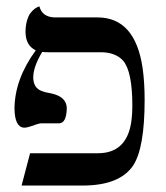

<svg xmlns="http://www.w3.org/2000/svg" viewBox="-20 -575 514 595"><path d="M390.1 -248Q390.1 -354 361.3 -387.2Q337.9 -412.6 293.9 -413.1H127.9Q118.7 -413.1 110.8 -414.1Q83.5 -368.7 83 -335.9Q83 -304.2 106.9 -293.9Q119.6 -288.6 140.1 -285.2Q186 -274.9 187 -240.2Q186 -194.3 164.1 -192.9H107.9Q100.6 -192.9 72.3 -182.6Q62 -179.2 54.2 -179.2Q25.9 -181.6 24.9 -237.8Q25.4 -329.6 90.8 -418.9Q59.6 -434.1 59.1 -475.1Q59.1 -495.1 63.5 -510.5Q67.9 -525.9 74 -533.9Q80.1 -542 86.4 -546.9Q92.8 -551.8 97.7 -553.7L102.1 -555.2Q110.8 -522 149.9 -521H282.2Q398.9 -521 421.9 -364.3Q428.2 -320.8 428.2 -265.1Q428.2 -116.2 392.6 -62Q350.6 0 235.8 0H46.9L73.2 -100.1H283.2Q370.6 -100.1 386.2 -193.4Q390.1 -217.8 390.1 -248Z"/></svg>

Font: Linux Biolinum Capitals O
Style: Small Caps
Weight: 400
Designer: Philipp H. Poll
Foundry: Philipp H. Poll
Version: Version 1.0.4